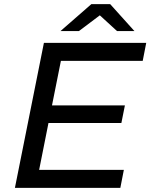

<svg xmlns="http://www.w3.org/2000/svg" viewBox="-20 -907 726 927"><path d="M462 -833 545 -757H629L512 -887H421L272 -757H361ZM669 -613 686 -700H192L52 0H561L578 -87H169L214 -313H566L583 -398H231L274 -613Z"/></svg>

Font: AWKNG-Font Medium
Style: Italic
Weight: 500
Italic angle: -11.3°
Designer: Awakening Church
Foundry: Awakening Church
Version: Version 1.700;PS 001.700;hotconv 1.0.88;makeotf.lib2.5.64775